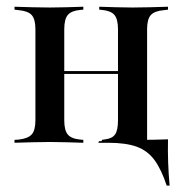

<svg xmlns="http://www.w3.org/2000/svg" viewBox="-20 -435 555 585"><path d="M132.3 -2.4Q104 -2.4 79 -1.6Q54 -0.8 24.2 0V-8.9L37.1 -9.7Q65.3 -12.9 76.6 -25.4Q87.9 -37.9 87.9 -68.5V-346Q87.9 -376.6 76.6 -389.1Q65.3 -401.6 37.1 -404L24.2 -405.6V-414.5Q54 -413.7 79 -412.9Q104 -412.1 132.3 -412.1Q158.1 -412.1 181.5 -412.9Q204.8 -413.7 233.9 -414.5V-405.6L225 -404.8Q197.6 -402.4 186.7 -389.5Q175.8 -376.6 175.8 -346V-68.5Q175.8 -37.9 186.7 -25Q197.6 -12.1 225 -9.7L233.9 -8.9V0Q204.8 -0.8 181.5 -1.6Q158.1 -2.4 132.3 -2.4ZM339.5 -207.3V-346Q339.5 -376.6 328.6 -389.5Q317.7 -402.4 290.3 -404.8L282.3 -405.6V-414.5Q310.5 -413.7 334.3 -412.9Q358.1 -412.1 383.9 -412.1Q411.3 -412.1 436.7 -412.9Q462.1 -413.7 491.9 -414.5V-405.6L479 -404Q450.8 -401.6 439.5 -389.1Q428.2 -376.6 428.2 -346V-207.3ZM383.9 -2.4Q358.9 -2.4 337.1 -1.6Q315.3 -0.8 290.3 0V-8.9L300.8 -10.5Q321.8 -12.9 330.6 -25.4Q339.5 -37.9 339.5 -68.5V-207.3H428.2V0L383.9 -2.4ZM279.8 0 281.5 -4.8 341.9 -7.3 396.8 -21 426.6 -8.9H308.9H408.1Q428.2 -8.9 450 -9.3Q471.8 -9.7 491.9 -10.5Q491.1 24.2 492.3 59.3Q493.5 94.4 496.8 130.6H487.9Q471.8 81.5 450.8 52.8Q429.8 24.2 396.8 12.1Q363.7 0 308.9 0ZM143.5 -209.7V-218.5H374.2V-209.7Z"/></svg>

Font: Playfair 144pt SemiCondensed Medium
Style: Regular
Weight: 500
Width: 4
Designer: Claus Eggers Sørensen
Foundry: Claus Eggers Sørensen
Version: Version 2.203